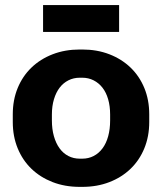

<svg xmlns="http://www.w3.org/2000/svg" viewBox="-20 -726 639 757"><path d="M294.4 10.8H304.4Q362.8 10.8 411.3 -8Q459.8 -26.8 494.8 -60.5Q529.8 -94.2 549.1 -141.3Q568.4 -188.4 568.4 -244.6V-275.4Q568.4 -332 549.1 -378.9Q529.8 -425.8 494.8 -459.5Q459.8 -493.2 411.3 -512Q362.8 -530.8 304.4 -530.8H294.4Q236 -530.8 187.5 -512Q139 -493.2 104 -459.5Q69 -425.8 49.7 -378.9Q30.4 -332 30.4 -275.4V-244.6Q30.4 -188.4 49.7 -141.3Q69 -94.2 104 -60.5Q139 -26.8 187.5 -8Q236 10.8 294.4 10.8ZM294.8 -100.4Q269.8 -100.4 249.4 -111Q229 -121.6 214.7 -141.4Q200.4 -161.2 192.5 -189.1Q184.6 -217 184.6 -251.2V-274.2Q184.6 -307.6 192.7 -334.6Q200.8 -361.6 215.1 -380.3Q229.4 -399 249.8 -409.3Q270.2 -419.6 294.8 -419.6H304Q328.6 -419.6 349 -409.3Q369.4 -399 384 -380.3Q398.6 -361.6 406.4 -334.6Q414.2 -307.6 414.2 -274.2V-251.2Q414.2 -217 406.6 -189.1Q399 -161.2 384.4 -141.4Q369.8 -121.6 349.4 -111Q329 -100.4 304 -100.4ZM149.8 -600H449.6V-706H149.8Z"/></svg>

Font: Fixel Variable
Style: Regular
Weight: 100
Width: 3
Designer: AlfaBravo + MacPaw
Foundry: Kyrylo Tkachov, Marchela Mozhyna, Serhii Makarenko, Maria Weinstein, Zakhar Kryvoshyya
Version: Version 1.211